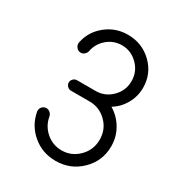

<svg xmlns="http://www.w3.org/2000/svg" viewBox="-148 -697 733 793"><g transform="rotate(30 218.0 -300.5)"><path d="M127 -462Q125 -453 117.5 -446Q110 -439 100 -439Q87 -439 79 -449.5Q71 -460 73 -472Q84 -528 129 -564.5Q174 -601 233 -601Q301 -601 348.5 -555Q396 -509 396 -442Q396 -401 376 -365.5Q356 -330 322 -309Q359 -287 381 -249.5Q403 -212 403 -167Q403 -97 353.5 -48.5Q304 0 233 0Q170 0 123.5 -39Q77 -78 66 -138Q64 -151 72 -160.5Q80 -170 93 -170Q103 -170 110.5 -163Q118 -156 120 -147Q127 -105 159 -77.5Q191 -50 233 -50Q280 -50 314 -84Q348 -118 348 -167Q348 -216 314 -249.5Q280 -283 233 -283H144Q134 -283 126.5 -290.5Q119 -298 119 -308Q119 -318 126.5 -325.5Q134 -333 144 -333H233Q277 -333 309 -365Q341 -397 341 -442Q341 -487 309 -519Q277 -551 233 -551Q194 -551 164 -525.5Q134 -500 127 -462Z"/></g></svg>

Font: RIT Ala
Style: Regular
Weight: 400
Designer: Radhakrishan VN, Aswathy J
Version: 1.0